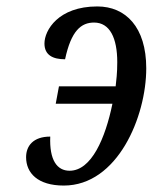

<svg xmlns="http://www.w3.org/2000/svg" viewBox="-20 -566 497 596"><path d="M178 10C345 10 434 -204 434 -354C434 -482 370 -546 282 -546C161 -546 118 -472 118 -431C118 -395 144 -382 182 -382C201 -471 232 -496 272 -496C321 -496 344 -448 344 -373C344 -337 341 -318 339 -298H163L153 -244H329C307 -137 264 -36 196 -36C157 -36 133 -69 136 -142C83 -142 61 -113 61 -78C61 -29 97 10 178 10Z"/></svg>

Font: Noto Serif ExtraCondensed
Style: Italic
Weight: 400
Width: 2
Italic angle: -12°
Designer: Monotype Design Team
Foundry: Monotype Imaging Inc.
Version: Version 2.014